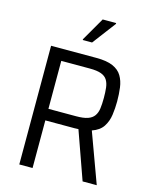

<svg xmlns="http://www.w3.org/2000/svg" viewBox="-132 -990 851 1075"><g transform="rotate(15 294.0 -452.5)"><path d="M86 0V-688H349Q409 -688 444.5 -672.5Q480 -657 497 -628.5Q514 -600 519 -562.5Q524 -525 524 -482Q524 -443 518.5 -404Q513 -365 493 -334.5Q473 -304 429 -289L535 0H453L350 -290L377 -280Q370 -278 358.5 -277Q347 -276 333 -276H163V0ZM163 -343H323Q366 -343 390.5 -351.5Q415 -360 427.5 -377.5Q440 -395 443.5 -421Q447 -447 447 -482Q447 -516 444 -541.5Q441 -567 430 -585Q419 -603 395 -612Q371 -621 328 -621H163ZM249 -765V-770L327 -905H405V-900L303 -765Z"/></g></svg>

Font: Saira SemiCondensed
Style: Regular
Weight: 400
Width: 4
Designer: Hector Gatti with collaboration of the Omnibus-Type team
Foundry: Omnibus-Type
Version: Version 1.101